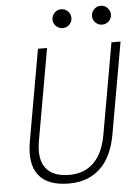

<svg xmlns="http://www.w3.org/2000/svg" viewBox="-60 -931 705 986"><g transform="rotate(-5 293.0 -437.5)"><path d="M255.9 9.8Q146.5 9.8 100.1 -49.1Q53.7 -107.9 73.7 -222.7L156.7 -693.4H203.6L120.6 -222.7Q104 -129.9 140.1 -82Q176.3 -34.2 261.7 -34.2Q338.9 -34.2 387.5 -82Q436 -129.9 452.6 -222.7L535.6 -693.4H582.5L499.5 -222.7Q479.5 -107.9 417.5 -49.1Q355.5 9.8 255.9 9.8ZM293 -788.1Q272.9 -788.1 258.5 -802.2Q244.1 -816.4 244.1 -836.4Q244.1 -856.4 258.5 -870.8Q272.9 -885.3 293 -885.3Q313 -885.3 327.4 -870.8Q341.8 -856.4 341.8 -836.4Q341.8 -816.4 327.4 -802.2Q313 -788.1 293 -788.1ZM496.6 -788.1Q476.6 -788.1 462.2 -802.2Q447.8 -816.4 447.8 -836.4Q447.8 -856.4 462.2 -870.8Q476.6 -885.3 496.6 -885.3Q516.6 -885.3 531 -870.8Q545.4 -856.4 545.4 -836.4Q545.4 -816.4 531 -802.2Q516.6 -788.1 496.6 -788.1Z"/></g></svg>

Font: Cascadia Code NF ExtraLight
Style: Italic
Weight: 200
Italic angle: -10°
Monospace: yes
Designer: Aaron Bell
Foundry: Saja Typeworks
Version: Version 2404.023; ttfautohint (v1.8.4)